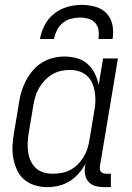

<svg xmlns="http://www.w3.org/2000/svg" viewBox="-20 -760 540 788"><path d="M175 8Q148 8 123 0.5Q98 -7 79 -23.5Q60 -40 49.5 -63Q39 -86 34.5 -111.5Q30 -137 31.5 -164Q33 -191 38 -218L58 -338Q61 -361 68 -384Q75 -407 86.5 -429Q98 -451 114.5 -470.5Q131 -490 152 -503Q173 -516 197 -522Q221 -528 244 -528Q271 -528 296 -521Q321 -514 339.5 -497.5Q358 -481 369 -458.5Q380 -436 385 -411L403 -520H464L390 -77Q389 -71 390 -65Q391 -59 394.5 -55Q398 -51 403.5 -49Q409 -47 415 -47H435V8H406Q388 8 371.5 3.5Q355 -1 344 -13Q333 -25 329.5 -42Q326 -59 329 -77L331 -87Q318 -65 301.5 -46.5Q285 -28 264.5 -15.5Q244 -3 220.5 2.5Q197 8 175 8ZM198 -47Q215 -47 233.5 -50.5Q252 -54 269 -63Q286 -72 299.5 -85.5Q313 -99 323 -115.5Q333 -132 338.5 -149.5Q344 -167 347 -185L367 -305Q371 -325 371.5 -344.5Q372 -364 369 -383Q366 -402 358.5 -419Q351 -436 337.5 -448.5Q324 -461 305.5 -467Q287 -473 267 -473Q249 -473 230.5 -469Q212 -465 195 -455Q178 -445 164.5 -431Q151 -417 141 -400Q131 -383 125.5 -365Q120 -347 117 -329L97 -209Q94 -189 93.5 -170Q93 -151 96 -132.5Q99 -114 107 -97.5Q115 -81 128.5 -69Q142 -57 160 -52Q178 -47 198 -47ZM144 -600Q149 -629 163.5 -657Q178 -685 203 -704.5Q228 -724 257.5 -732Q287 -740 316 -740Q345 -740 372.5 -732Q400 -724 418 -704.5Q436 -685 441.5 -657Q447 -629 442 -600H384Q387 -618 384.5 -635.5Q382 -653 371 -665.5Q360 -678 343 -683Q326 -688 308 -688Q290 -688 271 -683Q252 -678 237 -665.5Q222 -653 213.5 -635.5Q205 -618 202 -600Z"/></svg>

Font: Iosevka Light
Style: Italic
Weight: 300
Italic angle: -9°
Monospace: yes
Designer: Belleve Invis
Foundry: Belleve Invis
Version: Version 32.5.0; ttfautohint (v1.8.4)